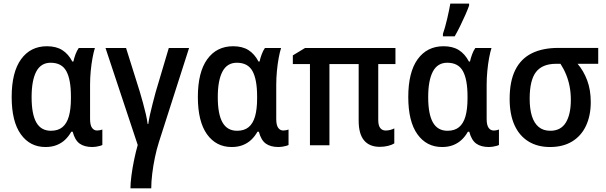

<svg xmlns="http://www.w3.org/2000/svg" viewBox="-20 -808 3369 1068"><path d="M263.2 -80.6Q302.7 -80.6 327.1 -100.6Q351.6 -120.6 363 -160.6Q374.5 -200.7 374.5 -261.2V-271.5Q374.5 -365.7 348.9 -412.4Q323.2 -459 261.7 -459Q207.5 -459 181.6 -409.7Q155.8 -360.4 155.8 -267.6Q155.8 -172.9 182.1 -126.7Q208.5 -80.6 263.2 -80.6ZM232.9 9.8Q146.5 9.8 95.7 -61.3Q44.9 -132.3 44.9 -268.6Q44.9 -406.2 97.2 -478.5Q149.4 -550.8 241.2 -550.8Q292.5 -550.8 326.4 -529.3Q360.4 -507.8 382.3 -465.8H388.2Q392.6 -485.8 400.1 -506.1Q407.7 -526.4 418 -541H507.8Q500.5 -517.6 494.4 -484.4Q488.3 -451.2 484.6 -412.6Q481 -374 481 -335V-146.5Q481 -112.3 491.7 -97.2Q502.4 -82 520 -82Q527.8 -82 535.9 -83.7Q543.9 -85.4 549.3 -87.4V-1.5Q544.9 1 535.2 3.7Q525.4 6.3 514.4 8.1Q503.4 9.8 494.1 9.8Q449.2 9.8 422.9 -9.3Q396.5 -28.3 384.3 -75.2H376.5Q362.3 -49.8 342.3 -30.8Q322.3 -11.7 295.2 -1Q268.1 9.8 232.9 9.8Z M1031.7 -541 864.3 -18.6Q851.1 22.5 841.6 68.4Q832 114.3 826.7 158.9Q821.3 203.6 821.3 239.7H705.6Q705.6 210.9 711.2 168Q716.8 125 726.3 79.6Q735.8 34.2 746.1 -1.5L566.9 -541H681.2L757.3 -298.8Q766.1 -269.5 775.1 -236.6Q784.2 -203.6 791.3 -172.9Q798.3 -142.1 801.3 -118.2H804.7Q807.6 -140.1 814 -169.2Q820.3 -198.2 828.9 -231Q837.4 -263.7 845.7 -294.9L918.9 -541Z M1298.8 -80.6Q1338.4 -80.6 1362.8 -100.6Q1387.2 -120.6 1398.7 -160.6Q1410.2 -200.7 1410.2 -261.2V-271.5Q1410.2 -365.7 1384.5 -412.4Q1358.9 -459 1297.4 -459Q1243.2 -459 1217.3 -409.7Q1191.4 -360.4 1191.4 -267.6Q1191.4 -172.9 1217.8 -126.7Q1244.1 -80.6 1298.8 -80.6ZM1268.6 9.8Q1182.1 9.8 1131.3 -61.3Q1080.6 -132.3 1080.6 -268.6Q1080.6 -406.2 1132.8 -478.5Q1185.1 -550.8 1276.9 -550.8Q1328.1 -550.8 1362.1 -529.3Q1396 -507.8 1418 -465.8H1423.8Q1428.2 -485.8 1435.8 -506.1Q1443.4 -526.4 1453.6 -541H1543.5Q1536.1 -517.6 1530 -484.4Q1523.9 -451.2 1520.3 -412.6Q1516.6 -374 1516.6 -335V-146.5Q1516.6 -112.3 1527.3 -97.2Q1538.1 -82 1555.7 -82Q1563.5 -82 1571.5 -83.7Q1579.6 -85.4 1585 -87.4V-1.5Q1580.6 1 1570.8 3.7Q1561 6.3 1550 8.1Q1539.1 9.8 1529.8 9.8Q1484.9 9.8 1458.5 -9.3Q1432.1 -28.3 1419.9 -75.2H1412.1Q1397.9 -49.8 1377.9 -30.8Q1357.9 -11.7 1330.8 -1Q1303.7 9.8 1268.6 9.8Z M2125.5 -82Q2138.2 -82 2150.6 -85.2Q2163.1 -88.4 2173.3 -93.8V-10.3Q2160.2 -2 2138.4 3.4Q2116.7 8.8 2092.8 8.8Q2035.2 8.8 2005.1 -27.1Q1975.1 -63 1975.1 -136.7V-451.7H1812.5V0H1704.1V-451.7H1608.9V-500L1676.8 -541H2179.7V-451.7H2084V-141.1Q2084 -109.9 2095 -95.9Q2106 -82 2125.5 -82Z M2469.2 -80.6Q2508.8 -80.6 2533.2 -100.6Q2557.6 -120.6 2569.1 -160.6Q2580.6 -200.7 2580.6 -261.2V-271.5Q2580.6 -365.7 2554.9 -412.4Q2529.3 -459 2467.8 -459Q2413.6 -459 2387.7 -409.7Q2361.8 -360.4 2361.8 -267.6Q2361.8 -172.9 2388.2 -126.7Q2414.6 -80.6 2469.2 -80.6ZM2439 9.8Q2352.5 9.8 2301.8 -61.3Q2251 -132.3 2251 -268.6Q2251 -406.2 2303.2 -478.5Q2355.5 -550.8 2447.3 -550.8Q2498.5 -550.8 2532.5 -529.3Q2566.4 -507.8 2588.4 -465.8H2594.2Q2598.6 -485.8 2606.2 -506.1Q2613.8 -526.4 2624 -541H2713.9Q2706.5 -517.6 2700.4 -484.4Q2694.3 -451.2 2690.7 -412.6Q2687 -374 2687 -335V-146.5Q2687 -112.3 2697.8 -97.2Q2708.5 -82 2726.1 -82Q2733.9 -82 2741.9 -83.7Q2750 -85.4 2755.4 -87.4V-1.5Q2751 1 2741.2 3.7Q2731.4 6.3 2720.5 8.1Q2709.5 9.8 2700.2 9.8Q2655.3 9.8 2628.9 -9.3Q2602.5 -28.3 2590.3 -75.2H2582.5Q2568.4 -49.8 2548.3 -30.8Q2528.3 -11.7 2501.2 -1Q2474.1 9.8 2439 9.8ZM2443.8 -606V-619.6Q2449.2 -634.3 2455.3 -656.2Q2461.4 -678.2 2467.3 -703.1Q2473.1 -728 2477.8 -750.5Q2482.4 -772.9 2484.9 -788.1H2589.4V-776.9Q2580.6 -752.4 2567.6 -723.1Q2554.7 -693.8 2539.8 -663.6Q2524.9 -633.3 2509.3 -606Z M3266.1 -239.7Q3266.1 -165 3239.7 -108.6Q3213.4 -52.2 3162.6 -21.2Q3111.8 9.8 3039.6 9.8Q2969.7 9.8 2919.2 -21.5Q2868.7 -52.7 2841.8 -112.3Q2814.9 -171.9 2814.9 -257.8Q2814.9 -356 2846.2 -418.7Q2877.4 -481.4 2938 -511.5Q2998.5 -541.5 3085.4 -541.5H3307.6V-453.1H3192.9Q3226.6 -413.6 3246.3 -360.8Q3266.1 -308.1 3266.1 -239.7ZM2926.3 -258.8Q2926.3 -202.1 2938.7 -162.4Q2951.2 -122.6 2976.6 -101.6Q3002 -80.6 3041 -80.6Q3099.6 -80.6 3127.4 -126.2Q3155.3 -171.9 3155.3 -252.4Q3155.3 -291.5 3148.7 -326.2Q3142.1 -360.8 3129.4 -392.3Q3116.7 -423.8 3097.7 -453.1H3073.2Q2997.1 -453.1 2961.7 -407.7Q2926.3 -362.3 2926.3 -258.8Z"/></svg>

Font: Open Sans SemiCondensed SemiBold
Style: Regular
Weight: 600
Width: 4
Designer: Monotype Design Team
Foundry: Monotype Imaging Inc.
Version: Version 3.000